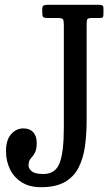

<svg xmlns="http://www.w3.org/2000/svg" viewBox="-20 -770 462 800"><path d="M5 -140Q5 -186.5 26.2 -210.8Q47.5 -235 77.5 -235Q104 -235 118.5 -219Q133 -203 133 -176Q133 -151.5 127.8 -139Q122.5 -126.5 116 -119.2Q109.5 -112 104.2 -104Q99 -96 99 -80Q99 -67.5 112.5 -56.2Q126 -45 161 -45Q210.5 -45 228.2 -90Q246 -135 246 -240V-665.5Q246 -682.5 242.8 -688.8Q239.5 -695 222.5 -695H178.5Q163 -695 159.5 -699.5Q156 -704 156 -720V-730Q156 -744.5 161.8 -747.2Q167.5 -750 181 -750H391Q399.5 -750 405.2 -748Q411 -746 411 -736V-712Q411 -702 408.8 -698.5Q406.5 -695 396.5 -695H363.5Q347.5 -695 344.2 -690.2Q341 -685.5 341 -669V-270Q341 -210 333.8 -159Q326.5 -108 306.5 -70Q286.5 -32 249 -11Q211.5 10 151 10Q102.5 10 70 -10.8Q37.5 -31.5 21.2 -65.8Q5 -100 5 -140Z"/></svg>

Font: Besley* Condensed
Style: Regular
Weight: 400
Width: 3
Designer: Owen Earl
Foundry: indestructible type*
Version: Version 3.000; ttfautohint (v1.8.3)